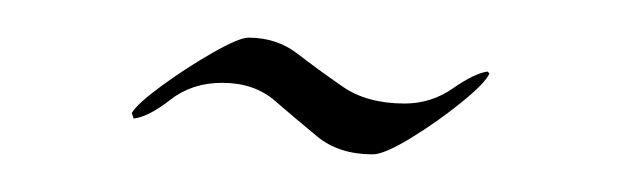

<svg xmlns="http://www.w3.org/2000/svg" viewBox="-20 -412 330 102"><path d="M178 -330Q160 -330 148.5 -339.5Q137 -349 126 -358.5Q115 -368 98 -368Q82 -368 70.5 -359Q59 -350 51 -349L50 -352Q53 -357 66 -366.5Q79 -376 93 -384Q107 -392 112 -392Q127 -392 138 -383.5Q149 -375 162 -366Q175 -357 195 -357Q209 -357 220.5 -365Q232 -373 239 -374L240 -373Q238 -368 225 -357.5Q212 -347 198 -338.5Q184 -330 178 -330Z"/></svg>

Font: Bonheur Royale
Style: Regular
Weight: 400
Designer: Robert E. Leuschke
Foundry: Robert E. Leuschke
Version: Version 1.010; ttfautohint (v1.8.3)